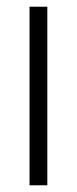

<svg xmlns="http://www.w3.org/2000/svg" viewBox="-20 -552 229 572"><path d="M121 0V-532H68V0Z"/></svg>

Font: Noto Sans Armenian ExtraCondensed Light
Style: Regular
Weight: 300
Width: 2
Designer: Monotype Design Team
Foundry: Monotype Imaging Inc.
Version: Version 2.008